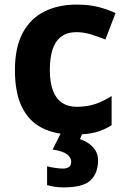

<svg xmlns="http://www.w3.org/2000/svg" viewBox="-20 -576 554 836"><path d="M300 10Q219 10 162 -19.5Q105 -49 75 -111Q45 -173 45 -270Q45 -370 79 -433Q113 -496 173.5 -526Q234 -556 313 -556Q369 -556 410.5 -545Q452 -534 483 -519L439 -404Q404 -418 373.5 -427Q343 -436 313 -436Q274 -436 248 -417.5Q222 -399 209.5 -362.5Q197 -326 197 -271Q197 -217 210.5 -181.5Q224 -146 250 -128.5Q276 -111 313 -111Q360 -111 396 -123.5Q432 -136 466 -158V-31Q432 -9 394.5 0.5Q357 10 300 10ZM407 122Q407 178 374.5 209Q342 240 256 240Q234 240 216.5 237Q199 234 185 230V148Q199 152 219.5 155Q240 158 255 158Q269 158 279.5 151.5Q290 145 290 128Q290 110 272 96Q254 82 209 75L247 0H341L328 30Q348 36 366 48.5Q384 61 395.5 79Q407 97 407 122Z"/></svg>

Font: Noto Sans Devanagari
Style: Bold
Weight: 700
Version: Version 2.003